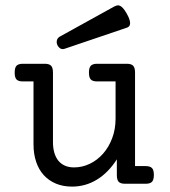

<svg xmlns="http://www.w3.org/2000/svg" viewBox="-20 -691 640 722"><path d="M527.8 -66.4Q544.4 -66.4 551.5 -59.1Q558.6 -51.8 558.6 -33.2Q558.6 -14.6 551.5 -7.3Q544.4 0 527.8 0H450.2Q433.6 0 426.5 -7.1Q419.4 -14.2 419.4 -32.7V-91.8Q387.2 -41.5 344.2 -15.4Q301.3 10.7 251 10.7Q217.3 10.7 190.4 -0.5Q163.6 -11.7 144.8 -32.2Q126 -52.7 116 -82.3Q106 -111.8 106 -148.4V-384.8H65.9Q49.3 -384.8 42.2 -392.1Q35.2 -399.4 35.2 -418Q35.2 -436.5 42.2 -443.8Q49.3 -451.2 65.9 -451.2H148.4Q165 -451.2 172.1 -443.8Q179.2 -436.5 179.2 -418V-155.8Q179.2 -134.8 184.1 -117.4Q189 -100.1 198.7 -87.6Q208.5 -75.2 223.4 -68.4Q238.3 -61.5 258.3 -61.5Q289.6 -61.5 317.9 -75.2Q346.2 -88.9 367.7 -113.3Q389.2 -137.7 401.9 -171.4Q414.6 -205.1 414.6 -245.1V-384.8H345.2Q328.6 -384.8 321.5 -392.1Q314.5 -399.4 314.5 -418Q314.5 -436.5 321.5 -443.8Q328.6 -451.2 345.2 -451.2H457Q473.6 -451.2 480.7 -443.8Q487.8 -436.5 487.8 -418V-66.4ZM407.7 -665.5Q414.1 -668.9 419.7 -670.4Q425.3 -671.9 430.9 -669.4Q436.5 -667 442.9 -659.9Q449.2 -652.8 457 -639.2Q464.4 -626 467 -616.9Q469.7 -607.9 469.2 -601.8Q468.8 -595.7 465.3 -592Q461.9 -588.4 457 -586.9L222.2 -507.3Q212.9 -504.4 205.8 -509.5Q198.7 -514.6 195.3 -522.9Q191.9 -531.2 194.1 -539.8Q196.3 -548.3 204.6 -553.2Z"/></svg>

Font: Courier Prime
Style: Regular
Weight: 400
Designer: Alan Dague-Greene
Foundry: Quote-Unquote Apps
Version: Version 1.203